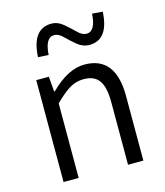

<svg xmlns="http://www.w3.org/2000/svg" viewBox="-108 -801 759 883"><g transform="rotate(-15 271.5 -359.0)"><path d="M364 -578Q333 -578 307 -599.5Q281 -621 259.5 -642.5Q238 -664 218 -664Q175 -664 170 -582L120 -585Q127 -718 219 -718Q249 -718 275 -696Q301 -674 322.5 -652.5Q344 -631 364 -631Q407 -631 412 -714L462 -710Q455 -578 364 -578ZM85 0V-485H145L151 -413H154Q238 -497 317 -497Q465 -497 465 -308V0H392V-299Q392 -369 369.5 -401Q347 -433 296 -433Q260 -433 229 -414.5Q198 -396 157 -355V0Z"/></g></svg>

Font: Assistant
Style: Regular
Weight: 400
Designer: Hebrew By Ben Nathan, Latin by Paul Hunt
Version: Version 2.001;PS 002.001;hotconv 1.0.88;makeotf.lib2.5.64775